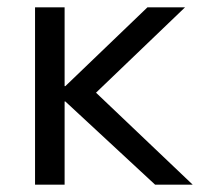

<svg xmlns="http://www.w3.org/2000/svg" viewBox="-20 -506 548 526"><path d="M76 0V-486H157V-270H159L384 -486H487L220 -230V-274L508 0H405L159 -228H157V0Z"/></svg>

Font: NunitoSans1
Style: Book
Weight: 400
Designer: Vernon Adams
Foundry: Vernon Adams
Version: Version 3.101;gftools[0.9.27]